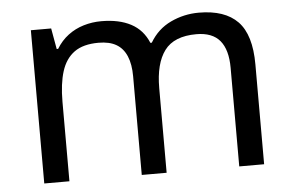

<svg xmlns="http://www.w3.org/2000/svg" viewBox="-44 -607 1022 669"><g transform="rotate(-5 467.5 -273.0)"><path d="M673 -546Q764 -546 809 -499.5Q854 -453 854 -349V0H767V-345Q767 -408 740.5 -440Q714 -472 658 -472Q580 -472 546.5 -427Q513 -382 513 -296V0H426V-345Q426 -387 414 -415.5Q402 -444 378 -458Q354 -472 316 -472Q262 -472 231 -449.5Q200 -427 186.5 -384Q173 -341 173 -278V0H85V-536H156L169 -463H174Q191 -491 215.5 -509.5Q240 -528 270 -537Q300 -546 332 -546Q394 -546 435.5 -524Q477 -502 496 -456H501Q528 -502 574.5 -524Q621 -546 673 -546Z"/></g></svg>

Font: binaryhoriontal115
Style: Book
Weight: 400
Designer: Jelle Bosma - Monotype Design Team
Foundry: Monotype Imaging Inc.
Version: Version 2.003